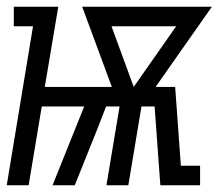

<svg xmlns="http://www.w3.org/2000/svg" viewBox="-30 -550 650 570"><path d="M-10 0 68 -472H11V-530H143L103 -292H302L214 -530H599L432 -292H490L507 -57V-58H564V0H446L429 -234H390L351 0H286L325 -234H285L259 -167L192 0H126L220 -234H94L55 0ZM367 -292 493 -472H301Z"/></svg>

Font: Iosevka Slab Light Extended
Style: Italic
Weight: 300
Width: 7
Italic angle: -9°
Monospace: yes
Designer: Belleve Invis
Foundry: Belleve Invis
Version: Version 11.1.0; ttfautohint (v1.8.3)